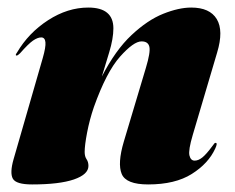

<svg xmlns="http://www.w3.org/2000/svg" viewBox="-20 -478 621 508"><path d="M24 -331Q19 -331 25 -339Q55.5 -391 107.2 -424.5Q159 -458 213.5 -458Q280 -458 280 -403Q280 -376 269 -339.8Q258 -303.5 249.5 -275.5Q285.5 -345.5 328 -385.2Q370.5 -425 411.8 -441.5Q453 -458 486 -458Q535 -458 553.5 -427.5Q572 -397 554.5 -339L490 -121Q478 -80.5 481.2 -66.8Q484.5 -53 495 -53Q505 -53 515.5 -61.5Q526 -70 541.5 -91Q546 -97 547.2 -98.5Q548.5 -100 550.5 -100Q556.5 -100 549.5 -85Q531.5 -45.5 487.5 -17.8Q443.5 10 372 10Q313.5 10 302 -17.8Q290.5 -45.5 307.5 -103L366 -298.5Q378.5 -340 375.2 -354.2Q372 -368.5 354.5 -368.5Q333.5 -368.5 297.5 -328Q261.5 -287.5 228.5 -195Q217 -161.5 210.5 -127.5Q204 -93.5 204 -76Q204 -64 209 -56.8Q214 -49.5 214 -39Q214 -16.5 175.5 -3.2Q137 10 65 10Q22.5 10 14 -5.2Q5.5 -20.5 16 -57L93 -324Q101.5 -353.5 100.2 -366.2Q99 -379 89 -379Q79.5 -379 67.2 -370.5Q55 -362 33 -337Q27 -331 24 -331Z"/></svg>

Font: Fraunces 144pt Black
Style: Italic
Weight: 900
Italic angle: -16°
Version: Version 1.000;[0bf87f6ff]